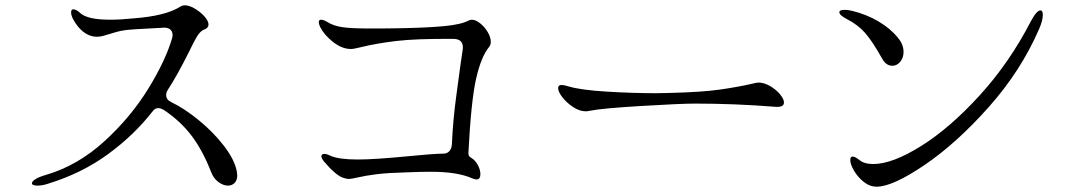

<svg xmlns="http://www.w3.org/2000/svg" viewBox="-20 -732 4040 721"><path d="M121 -35Q100 -35 100 -44Q100 -51 113.5 -59.5Q127 -68 155 -76Q273 -111 372.5 -202Q472 -293 537.5 -400Q603 -507 627 -591Q628 -595 628 -601Q628 -614 619 -621.5Q610 -629 594 -628L486 -622Q453 -620 436 -616.5Q419 -613 397 -606L370 -598Q358 -594 344 -594Q305 -594 273 -632Q247 -665 247 -686Q247 -697 256 -697Q266 -697 280 -684Q307 -658 394 -658Q434 -658 481 -663Q602 -672 657 -707Q665 -712 674 -712Q691 -712 712 -699.5Q733 -687 748 -670Q763 -653 763 -640Q763 -627 747 -621Q733 -616 721 -597Q709 -578 688 -534Q645 -448 611 -396Q604 -385 604 -375Q604 -357 624 -348Q672 -325 726 -281Q780 -237 820 -185.5Q860 -134 869 -90Q871 -78 871 -74Q871 -55 861 -45Q851 -35 836 -35Q818 -35 799.5 -49Q781 -63 772 -88Q741 -167 700 -221.5Q659 -276 597 -318Q584 -326 575 -326Q562 -326 554 -315Q484 -225 385.5 -153Q287 -81 160 -42Q139 -35 121 -35Z M1597 -87Q1564 -87 1512 -85Q1437 -83 1396 -78Q1355 -73 1320 -65Q1298 -60 1291 -60Q1280 -60 1267 -65Q1241 -74 1197 -125Q1187 -138 1187 -145Q1187 -154 1198 -154Q1207 -154 1221 -147Q1253 -133 1324 -133Q1385 -133 1509 -145Q1611 -155 1644 -155Q1659 -155 1667.5 -164.5Q1676 -174 1677 -191Q1681 -282 1693.5 -372.5Q1706 -463 1708 -480Q1717 -543 1718 -549Q1721 -586 1682 -586Q1542 -587 1467.5 -578Q1393 -569 1336 -555Q1308 -548 1298 -548Q1264 -548 1230.5 -574.5Q1197 -601 1182 -631Q1177 -643 1177 -648Q1177 -658 1186 -658Q1195 -658 1210 -649Q1232 -635 1265.5 -630Q1299 -625 1369 -625Q1439 -625 1485 -626Q1586 -628 1649 -634Q1712 -640 1740 -655Q1746 -658 1752 -658Q1766 -658 1783 -644.5Q1800 -631 1811.5 -611.5Q1823 -592 1823 -575Q1823 -564 1817 -556Q1787 -520 1768 -437Q1749 -354 1739 -158V-155Q1739 -145 1750 -139Q1765 -130 1774.5 -112Q1784 -94 1784 -78Q1784 -58 1769 -58Q1766 -58 1754 -62Q1699 -87 1597 -87Z M2076 -401Q2076 -413 2089 -413Q2097 -413 2117 -407Q2161 -394 2257.5 -388Q2354 -382 2446 -382L2495 -383Q2616 -386 2682.5 -395.5Q2749 -405 2802 -417Q2822 -422 2828 -422Q2849 -422 2871.5 -409Q2894 -396 2909 -378Q2924 -360 2924 -347Q2924 -328 2890 -331Q2740 -343 2591 -343Q2537 -343 2387.5 -334Q2238 -325 2195 -316Q2185 -314 2180 -314Q2157 -314 2133 -329.5Q2109 -345 2092.5 -366Q2076 -387 2076 -401Z M3159 -661Q3132 -675 3132 -686Q3132 -695 3152 -695Q3165 -695 3181 -691Q3234 -678 3279 -651.5Q3324 -625 3352 -590Q3373 -565 3373 -537Q3373 -515 3360.5 -500Q3348 -485 3331 -485Q3307 -485 3292 -513Q3256 -577 3229 -608Q3202 -639 3159 -661ZM3173 -131Q3173 -144 3182 -144Q3191 -144 3206 -132Q3225 -116 3259 -116Q3331 -116 3439.5 -184Q3548 -252 3659.5 -374.5Q3771 -497 3851 -652Q3873 -693 3887 -693Q3896 -693 3896 -676Q3896 -655 3882 -623Q3814 -466 3693 -330Q3572 -194 3452 -112.5Q3332 -31 3272 -31Q3246 -31 3223.5 -49Q3201 -67 3187 -91Q3173 -115 3173 -131Z"/></svg>

Font: Hina Mincho
Style: Regular
Weight: 400
Designer: satsuyako
Foundry: satsuyako
Version: Version 1.100